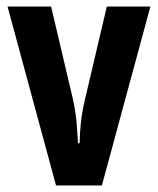

<svg xmlns="http://www.w3.org/2000/svg" viewBox="-20 -566 482 586"><path d="M151 0H291L439 -546H306L239 -261C226 -206 224 -166 223 -129H218C215 -177 214 -215 201 -270L136 -546H3Z"/></svg>

Font: Noto Sans Tamil ExtraCondensed
Style: Bold
Weight: 700
Width: 2
Designer: Jelle Bosma - Monotype Design Team
Foundry: Monotype Imaging Inc.
Version: Version 2.004